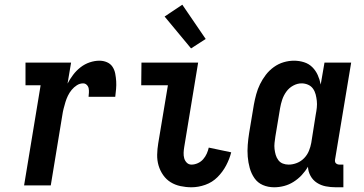

<svg xmlns="http://www.w3.org/2000/svg" viewBox="-20 -785 1540 813"><path d="M82 0 152 -424H88V-520H281L266 -431Q276 -450 289.5 -468Q303 -486 321 -500Q339 -514 360 -521Q381 -528 401 -528Q418 -528 433 -521.5Q448 -515 456.5 -502Q465 -489 468 -473Q471 -457 472 -441Q473 -425 471.5 -408Q470 -391 468 -375H355Q356 -384 356.5 -393Q357 -402 355.5 -410.5Q354 -419 347.5 -425.5Q341 -432 332 -432Q318 -432 305.5 -424Q293 -416 283.5 -404.5Q274 -393 267.5 -379.5Q261 -366 257 -352.5Q253 -339 249.5 -325.5Q246 -312 244 -298L195 0Z M791 8Q767 8 744 3Q721 -2 702.5 -13.5Q684 -25 671 -43.5Q658 -62 651.5 -84Q645 -106 645.5 -130Q646 -154 650 -178L691 -424H578L579 -520H819L760 -162Q758 -150 757.5 -138Q757 -126 760 -115Q763 -104 771 -96Q779 -88 791 -88Q804 -88 817.5 -94Q831 -100 840.5 -111Q850 -122 855.5 -134.5Q861 -147 864 -160L959 -140Q952 -112 937.5 -84.5Q923 -57 901 -35Q879 -13 849.5 -2.5Q820 8 791 8ZM789 -580 677 -715 752 -765 851 -620Z M1141 8Q1115 8 1093 -1.5Q1071 -11 1057.5 -30.5Q1044 -50 1037.5 -73.5Q1031 -97 1029 -121.5Q1027 -146 1029 -171.5Q1031 -197 1035 -222L1055 -342Q1059 -364 1065 -386Q1071 -408 1081 -428.5Q1091 -449 1105.5 -468Q1120 -487 1139.5 -501Q1159 -515 1181 -521.5Q1203 -528 1225 -528Q1247 -528 1267.5 -521.5Q1288 -515 1302.5 -500.5Q1317 -486 1325.5 -467Q1334 -448 1338 -427L1354 -520H1467L1399 -111Q1398 -107 1398.5 -102Q1399 -97 1402 -94Q1405 -91 1409 -89.5Q1413 -88 1418 -88H1434V8H1402Q1380 8 1359.5 4Q1339 0 1322 -11Q1305 -22 1295 -40Q1285 -58 1284 -79Q1273 -60 1257.5 -43.5Q1242 -27 1223 -15Q1204 -3 1183 2.5Q1162 8 1141 8ZM1202 -88Q1220 -88 1237.5 -95Q1255 -102 1268 -115.5Q1281 -129 1288 -146Q1295 -163 1298 -180L1317 -300Q1320 -315 1321.5 -329.5Q1323 -344 1321.5 -358Q1320 -372 1316.5 -385.5Q1313 -399 1305 -410Q1297 -421 1284 -426.5Q1271 -432 1257 -432Q1239 -432 1221.5 -422.5Q1204 -413 1192.5 -397Q1181 -381 1175 -363Q1169 -345 1166 -327L1146 -207Q1144 -193 1142.5 -180Q1141 -167 1142.5 -154Q1144 -141 1147.5 -129Q1151 -117 1158.5 -107Q1166 -97 1177.5 -92.5Q1189 -88 1202 -88Z"/></svg>

Font: Iosevka Curly Slab
Style: Bold Italic
Weight: 700
Italic angle: -9°
Monospace: yes
Designer: Belleve Invis
Foundry: Belleve Invis
Version: Version 22.1.2; ttfautohint (v1.8.4)